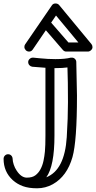

<svg xmlns="http://www.w3.org/2000/svg" viewBox="-155 -816 541 1082"><path d="M225.1 -436Q198.7 -432.1 157.2 -432.1H151.9V-51.8Q151.9 119.6 106 183.1Q209.5 142.1 221.2 -43Q228 -151.4 228 -240.2Q228 -361.3 225.1 -436ZM157.2 -482.9Q212.4 -482.9 244.1 -491.2H250Q260.7 -491.2 267.8 -483.6Q274.9 -476.1 274.9 -466.8L278.8 -276.9Q278.8 -20.5 253.4 69.3Q222.7 177.2 142.6 222.2Q101.1 245.1 54 245.1Q6.8 245.1 -25.9 233.2Q-58.6 221.2 -83 199.2Q-134.8 151.9 -134.8 79.1Q-134.8 68.4 -127.4 60.8Q-120.1 53.2 -109.4 53.2Q-98.6 53.2 -91.3 60.8Q-84 68.4 -83.7 80.8Q-83.5 93.3 -77.6 111.6Q-71.8 129.9 -60.5 146.5Q-34.7 185.1 -3.9 185.1Q26.9 185.1 44.4 171.9Q62 158.7 73.2 137.7Q84.5 116.7 90.1 90.3Q95.7 64 98.1 37.6Q101.1 5.9 101.1 -51.8V-434.1L26.9 -439.9Q17.1 -441.4 10.5 -448.7Q3.9 -456.1 3.9 -466.3Q3.9 -476.6 12 -483.9Q20 -491.2 29.8 -491.2H33.2Q33.7 -491.2 44.4 -490Q55.2 -488.8 72.3 -487.3Q114.7 -482.9 157.2 -482.9ZM286.6 -576.7 160.6 -728.5 133.3 -688.5 230.5 -576.7ZM218.3 -525.4Q207 -525.4 199.2 -534.7L103.5 -645.5L29.3 -536.6Q21.5 -525.4 9.3 -525.4Q-2.9 -525.4 -10.3 -533.7Q-17.6 -542 -17.6 -551Q-17.6 -560.1 -13.7 -565.4L137.2 -785.6Q144 -796.4 157.5 -796.4Q170.9 -796.4 178.2 -787.6L360.4 -567.4Q366.2 -560.1 366.2 -550.3Q366.2 -540.5 357.9 -533Q349.6 -525.4 340.3 -525.4Z"/></svg>

Font: Ribeye Marrow
Style: Regular
Weight: 400
Designer: Astigmatic (AOETI)
Foundry: Astigmatic (AOETI)
Version: Version 1.000